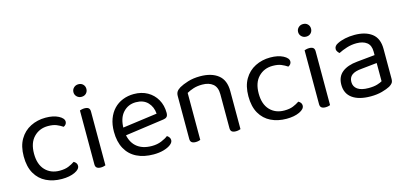

<svg xmlns="http://www.w3.org/2000/svg" viewBox="-60 -1060 3126 1476"><g transform="rotate(-15 1503.0 -322.0)"><path d="M289 -408Q221 -408 176 -362Q131 -316 131 -230Q131 -145 174.5 -99Q218 -53 289 -53Q331 -53 359 -64.5Q387 -76 409 -91Q420 -85 427 -76Q434 -67 434 -54Q434 -26 392.5 -6.5Q351 13 289 13Q220 13 165.5 -13.5Q111 -40 80 -94Q49 -148 49 -230Q49 -311 81 -365.5Q113 -420 167.5 -447.5Q222 -475 287 -475Q349 -475 389.5 -454Q430 -433 430 -406Q430 -394 423 -385Q416 -376 405 -371Q383 -386 356.5 -397Q330 -408 289 -408Z M546 -608Q546 -629 561 -643.5Q576 -658 598 -658Q621 -658 635 -643.5Q649 -629 649 -608Q649 -587 635 -572.5Q621 -558 598 -558Q576 -558 561 -572.5Q546 -587 546 -608ZM558 -264H638V-2Q633 0 623 2.5Q613 5 601 5Q580 5 569 -3.5Q558 -12 558 -31ZM638 -225H558V-460Q563 -462 573.5 -464.5Q584 -467 596 -467Q617 -467 627.5 -458.5Q638 -450 638 -430Z M823 -180 819 -243 1121 -284Q1117 -339 1083 -374.5Q1049 -410 989 -410Q927 -410 886.5 -365.5Q846 -321 846 -238V-216Q853 -136 898.5 -94.5Q944 -53 1023 -53Q1065 -53 1099 -67Q1133 -81 1153 -97Q1164 -90 1170.5 -80.5Q1177 -71 1177 -59Q1177 -40 1155.5 -23.5Q1134 -7 1098.5 3Q1063 13 1019 13Q942 13 885.5 -15Q829 -43 798.5 -98.5Q768 -154 768 -234Q768 -291 784.5 -335.5Q801 -380 830.5 -411Q860 -442 901 -458.5Q942 -475 990 -475Q1051 -475 1097.5 -449Q1144 -423 1170.5 -376.5Q1197 -330 1197 -270Q1197 -248 1187 -238.5Q1177 -229 1159 -227Z M1713 -305V-203H1633V-301Q1633 -357 1601.5 -383Q1570 -409 1517 -409Q1477 -409 1446 -399Q1415 -389 1393 -376V-203H1313V-372Q1313 -393 1321.5 -406.5Q1330 -420 1351 -433Q1377 -448 1420 -461.5Q1463 -475 1517 -475Q1608 -475 1660.5 -433.5Q1713 -392 1713 -305ZM1313 -258H1393V-2Q1388 0 1378 2.5Q1368 5 1356 5Q1335 5 1324 -3.5Q1313 -12 1313 -31ZM1633 -258H1713V-2Q1708 0 1697.5 2.5Q1687 5 1676 5Q1654 5 1643.5 -3.5Q1633 -12 1633 -31Z M2077 -408Q2009 -408 1964 -362Q1919 -316 1919 -230Q1919 -145 1962.5 -99Q2006 -53 2077 -53Q2119 -53 2147 -64.5Q2175 -76 2197 -91Q2208 -85 2215 -76Q2222 -67 2222 -54Q2222 -26 2180.5 -6.5Q2139 13 2077 13Q2008 13 1953.5 -13.5Q1899 -40 1868 -94Q1837 -148 1837 -230Q1837 -311 1869 -365.5Q1901 -420 1955.5 -447.5Q2010 -475 2075 -475Q2137 -475 2177.5 -454Q2218 -433 2218 -406Q2218 -394 2211 -385Q2204 -376 2193 -371Q2171 -386 2144.5 -397Q2118 -408 2077 -408Z M2334 -608Q2334 -629 2349 -643.5Q2364 -658 2386 -658Q2409 -658 2423 -643.5Q2437 -629 2437 -608Q2437 -587 2423 -572.5Q2409 -558 2386 -558Q2364 -558 2349 -572.5Q2334 -587 2334 -608ZM2346 -264H2426V-2Q2421 0 2411 2.5Q2401 5 2389 5Q2368 5 2357 -3.5Q2346 -12 2346 -31ZM2426 -225H2346V-460Q2351 -462 2361.5 -464.5Q2372 -467 2384 -467Q2405 -467 2415.5 -458.5Q2426 -450 2426 -430Z M2747 -52Q2789 -52 2816.5 -60.5Q2844 -69 2856 -77V-222L2732 -209Q2680 -205 2655 -186Q2630 -167 2630 -131Q2630 -94 2659.5 -73Q2689 -52 2747 -52ZM2746 -475Q2833 -475 2884 -436Q2935 -397 2935 -313V-76Q2935 -54 2926.5 -42.5Q2918 -31 2901 -21Q2877 -8 2837 3Q2797 14 2747 14Q2653 14 2601.5 -23Q2550 -60 2550 -130Q2550 -195 2593.5 -229.5Q2637 -264 2714 -271L2856 -285V-313Q2856 -363 2826 -386Q2796 -409 2745 -409Q2704 -409 2666.5 -397Q2629 -385 2600 -370Q2592 -377 2585.5 -386.5Q2579 -396 2579 -406Q2579 -432 2608 -446Q2635 -460 2670.5 -467.5Q2706 -475 2746 -475Z"/></g></svg>

Font: Baloo Bhaijaan 2
Style: Regular
Weight: 400
Designer: Sanskriti Dholi, Noopur Datye and Ek Type
Foundry: Ek Type
Version: Version 1.701